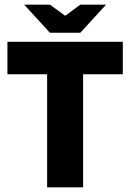

<svg xmlns="http://www.w3.org/2000/svg" viewBox="-20 -807 561 827"><path d="M509 -487H338V0H183V-487H12V-627H509ZM195 -787 261 -739 326 -787H437L326 -666H195L84 -787Z"/></svg>

Font: Blinker
Style: Regular
Weight: 400
Designer: Juergen Huber
Foundry: supertype
Version: 1.017